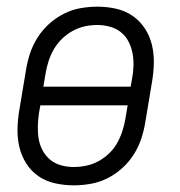

<svg xmlns="http://www.w3.org/2000/svg" viewBox="-20 -548 540 576"><path d="M201 8Q173 8 145.5 2Q118 -4 96 -19Q74 -34 59.5 -56.5Q45 -79 38.5 -105.5Q32 -132 32.5 -160.5Q33 -189 38 -218L58 -338Q62 -363 70 -387.5Q78 -412 92.5 -435Q107 -458 127.5 -476.5Q148 -495 172 -507Q196 -519 221.5 -523.5Q247 -528 272 -528Q300 -528 327.5 -522Q355 -516 377 -501Q399 -486 414 -463.5Q429 -441 435.5 -414.5Q442 -388 441.5 -359.5Q441 -331 436 -302L416 -182Q412 -157 404 -132.5Q396 -108 381.5 -85Q367 -62 346.5 -43.5Q326 -25 302 -13Q278 -1 252 3.5Q226 8 201 8ZM372 -288 376 -311Q380 -331 380.5 -350.5Q381 -370 377.5 -388.5Q374 -407 365.5 -423.5Q357 -440 342.5 -451.5Q328 -463 309.5 -468Q291 -473 272 -473Q253 -473 234.5 -469Q216 -465 198.5 -455.5Q181 -446 166.5 -432Q152 -418 142 -401Q132 -384 126 -365.5Q120 -347 117 -329L110 -288ZM201 -47Q220 -47 239 -51Q258 -55 275.5 -64.5Q293 -74 307.5 -88Q322 -102 331.5 -119Q341 -136 347 -154.5Q353 -173 356 -191L363 -232H101L97 -209Q94 -189 93.5 -169.5Q93 -150 96 -131.5Q99 -113 108 -96.5Q117 -80 131 -68.5Q145 -57 163.5 -52Q182 -47 201 -47Z"/></svg>

Font: Iosevka Light
Style: Italic
Weight: 300
Italic angle: -9°
Monospace: yes
Designer: Belleve Invis
Foundry: Belleve Invis
Version: Version 32.5.0; ttfautohint (v1.8.4)